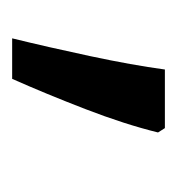

<svg xmlns="http://www.w3.org/2000/svg" viewBox="-8 -148 285 308"><g transform="rotate(90 134.0 6.5)"><path d="M192 -105Q179 -52 154.5 11.5Q130 75 106 129H41Q55 72 69.5 4Q84 -64 91 -116H185Z"/></g></svg>

Font: TSCustom
Style: Regular
Weight: 400
Designer: Monotype Design Team
Foundry: Monotype Imaging Inc.
Version: Version 2.004; ttfautohint (v1.8.3) -l 8 -r 50 -G 200 -x 14 